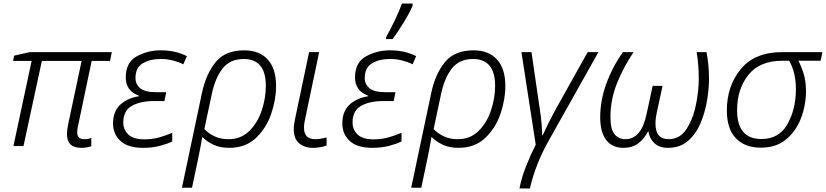

<svg xmlns="http://www.w3.org/2000/svg" viewBox="-20 -827 4676 1087"><path d="M440 10Q470 10 497 1V-46Q480 -39 456 -39Q417 -39 417 -78Q417 -96 423 -120L499 -482H603L613 -532H149L60 -512L54 -482H159L56 0H113L217 -482H442L366 -124Q359 -89 359 -68Q359 10 440 10Z M790 10Q843 10 886 -1.5Q929 -13 955 -26V-75Q920 -60 881 -49Q842 -38 797 -38Q736 -38 707 -65Q678 -92 678 -134Q678 -200 726 -227.5Q774 -255 854 -255H911L921 -305H865Q801 -305 774 -327.5Q747 -350 747 -385Q747 -444 788 -468.5Q829 -493 890 -493Q928 -493 961.5 -484Q995 -475 1018 -463L1038 -509Q1007 -525 971 -533.5Q935 -542 888 -542Q816 -542 754 -508Q692 -474 692 -388Q692 -312 767 -285L766 -282Q702 -272 661 -234.5Q620 -197 620 -127Q620 -68 662 -29Q704 10 790 10Z M1010 236H1067L1100 80Q1107 47 1113 15.5Q1119 -16 1125 -52Q1150 -26 1188 -8Q1226 10 1278 10Q1370 10 1429 -46Q1488 -102 1515.5 -183Q1543 -264 1543 -340Q1543 -438 1496 -490Q1449 -542 1363 -542Q1255 -542 1200.5 -475Q1146 -408 1123 -299ZM1274 -39Q1228 -39 1194 -55.5Q1160 -72 1137 -96L1177 -285Q1197 -384 1239.5 -438.5Q1282 -493 1360 -493Q1485 -493 1485 -341Q1485 -272 1462 -202.5Q1439 -133 1392 -86Q1345 -39 1274 -39Z M1754 10Q1773 10 1795 6Q1817 2 1829 -3V-49Q1792 -39 1764 -39Q1701 -39 1701 -105Q1701 -118 1703.5 -132.5Q1706 -147 1709 -161L1787 -532H1730L1652 -161Q1648 -143 1645.5 -127.5Q1643 -112 1643 -98Q1643 -41 1673.5 -15.5Q1704 10 1754 10Z M2088 10Q2141 10 2184 -1.5Q2227 -13 2253 -26V-75Q2218 -60 2179 -49Q2140 -38 2095 -38Q2034 -38 2005 -65Q1976 -92 1976 -134Q1976 -200 2024 -227.5Q2072 -255 2152 -255H2209L2219 -305H2163Q2099 -305 2072 -327.5Q2045 -350 2045 -385Q2045 -444 2086 -468.5Q2127 -493 2188 -493Q2226 -493 2259.5 -484Q2293 -475 2316 -463L2336 -509Q2305 -525 2269 -533.5Q2233 -542 2186 -542Q2114 -542 2052 -508Q1990 -474 1990 -388Q1990 -312 2065 -285L2064 -282Q2000 -272 1959 -234.5Q1918 -197 1918 -127Q1918 -68 1960 -29Q2002 10 2088 10ZM2166 -606H2203Q2232 -645 2266.5 -701.5Q2301 -758 2316 -795V-807H2255Q2240 -763 2213.5 -708.5Q2187 -654 2166 -617Z M2308 236H2365L2398 80Q2405 47 2411 15.5Q2417 -16 2423 -52Q2448 -26 2486 -8Q2524 10 2576 10Q2668 10 2727 -46Q2786 -102 2813.5 -183Q2841 -264 2841 -340Q2841 -438 2794 -490Q2747 -542 2661 -542Q2553 -542 2498.5 -475Q2444 -408 2421 -299ZM2572 -39Q2526 -39 2492 -55.5Q2458 -72 2435 -96L2475 -285Q2495 -384 2537.5 -438.5Q2580 -493 2658 -493Q2783 -493 2783 -341Q2783 -272 2760 -202.5Q2737 -133 2690 -86Q2643 -39 2572 -39Z M2921 240H2980Q3011 104 3085 -28L3368 -532H3307L3120 -197Q3084 -131 3052 -60H3050Q3049 -92 3046 -128Q3043 -164 3038 -195L2989 -532H2932L3013 -8Q2985 47 2959 112Q2933 177 2921 240Z M3510 10Q3559 10 3593 -15Q3627 -40 3650 -85Q3657 -43 3685 -16.5Q3713 10 3762 10Q3831 10 3876.5 -30.5Q3922 -71 3947.5 -133Q3973 -195 3983.5 -261.5Q3994 -328 3994 -381Q3994 -460 3980 -532H3924Q3936 -463 3936 -379Q3936 -313 3920 -233.5Q3904 -154 3866.5 -96.5Q3829 -39 3765 -39Q3691 -39 3691 -127Q3691 -157 3698 -189L3731 -341H3675L3641 -183Q3611 -39 3521 -39Q3482 -39 3459 -67.5Q3436 -96 3436 -164Q3436 -264 3473.5 -356.5Q3511 -449 3567 -532H3507Q3446 -446 3412 -351.5Q3378 -257 3378 -162Q3378 -80 3411.5 -35Q3445 10 3510 10Z M4287 9Q4375 9 4431.5 -38.5Q4488 -86 4515.5 -159.5Q4543 -233 4543 -310Q4543 -367 4530 -409Q4517 -451 4500 -483H4626L4636 -532H4410Q4253 -532 4174 -436Q4095 -340 4095 -201Q4095 -98 4146 -44.5Q4197 9 4287 9ZM4291 -40Q4153 -40 4153 -203Q4153 -323 4217 -403Q4281 -483 4408 -483H4448Q4486 -416 4486 -322Q4486 -210 4438.5 -125Q4391 -40 4291 -40Z"/></svg>

Font: Noto Sans UI Light
Style: Italic
Weight: 300
Italic angle: -12°
Designer: Monotype Design Team
Foundry: Monotype Imaging Inc.
Version: Version 1.901